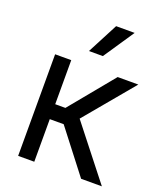

<svg xmlns="http://www.w3.org/2000/svg" viewBox="-141 -852 791 942"><g transform="rotate(20 255.0 -381.0)"><path d="M67 -530.4H151.2V-300.4H204.4L393.6 -530.4H501.4L288 -274.9L504.1 0H395.7L223.8 -222.4H151.2V0H67ZM301.1 -762.4H397.8L290.1 -602.2H217.5Z"/></g></svg>

Font: Pretendard Variable
Style: Regular
Weight: 400
Designer: Base glyphs from Inter by Rasmus Andersson; Hangul glyphs from Noto Sans CJK(Source Han Sans) by Jang Soo-young and Kang
Foundry: Kil Hyung-jin
Version: Version 1.100;FEAKit 1.0